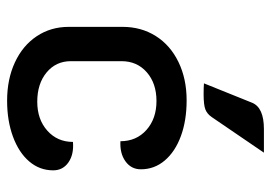

<svg xmlns="http://www.w3.org/2000/svg" viewBox="-134 -638 781 554"><g transform="rotate(90 257.0 -361.5)"><path d="M58 -169V-324Q58 -378 84.5 -420Q111 -462 159.5 -485.5Q208 -509 270 -509Q328 -509 373 -492.5Q418 -476 443.5 -446Q469 -416 469 -377Q469 -349 446 -332.5Q423 -316 388 -318Q388 -364 355.5 -393Q323 -422 272 -422Q221 -422 189 -394Q157 -366 157 -321V-175Q157 -132 189.5 -105Q222 -78 274 -78Q325 -78 357.5 -107Q390 -136 390 -181Q426 -184 449 -168Q472 -152 472 -124Q472 -85 446.5 -55Q421 -25 375 -8Q329 9 271 9Q209 9 160.5 -13.5Q112 -36 85 -76.5Q58 -117 58 -169ZM277 -698Q291 -732 353 -732H421L318 -581Q309 -568 296 -563Q283 -558 252 -558Q233 -558 221 -559Z"/></g></svg>

Font: K2D Medium
Style: Regular
Weight: 500
Designer: Katatrad Aksorn Co.,Ltd.
Foundry: Cadson Demak Co.,Ltd.
Version: Version 1.000; ttfautohint (v1.6)